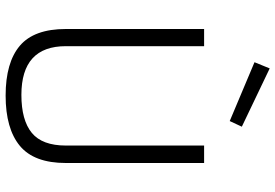

<svg xmlns="http://www.w3.org/2000/svg" viewBox="-168 -800 978 682"><g transform="rotate(90 321.0 -459.0)"><path d="M144 -204Q144 -46 317 -46Q407 -46 452 -83Q497 -120 497 -204V-695H559V-204Q559 -91 498 -40.5Q437 10 319.5 10Q202 10 142.5 -40.5Q83 -91 83 -204V-695H144ZM223 -928 430 -829 410 -786 201 -874Z"/></g></svg>

Font: Titillium Web Light
Style: Regular
Weight: 300
Version: Version 1.002;PS 57.000;hotconv 1.0.70;makeotf.lib2.5.55311